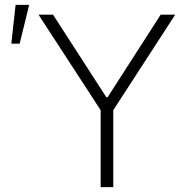

<svg xmlns="http://www.w3.org/2000/svg" viewBox="-20 -767 738 787"><path d="M197.3 -707 416 -368.2H420.9L638.7 -707H698.2L444.3 -315.4V0H392.6V-315.4L137.7 -707ZM43.9 -747.1H99.6L60.5 -587.9H26.4Z"/></svg>

Font: Pretendard JP ExtraLight
Style: Regular
Weight: 200
Designer: Base glyphs from Inter by Rasmus Andersson; Hangeul glyphs from Noto Sans CJK(Source Han Sans) by Jang Soo-young and Kan
Foundry: Kil Hyung-jin
Version: Version 1.309